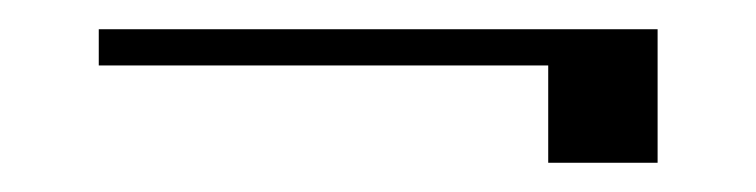

<svg xmlns="http://www.w3.org/2000/svg" viewBox="-20 -297 520 132"><path d="M47.9 -252V-276.9H432.1V-185.1H356.9V-252Z"/></svg>

Font: Dehuti
Style: Bold
Weight: 700
Version: Version 1.2